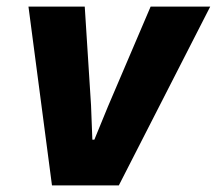

<svg xmlns="http://www.w3.org/2000/svg" viewBox="-20 -560 655 580"><path d="M137 0 66 -540H236L255 -242L259 -138H265L306 -238L435 -540H615L339 0Z"/></svg>

Font: Mona Sans ExtraLight ExtraBold
Style: Italic
Weight: 800
Italic angle: -11.6951°
Version: Version 2.000